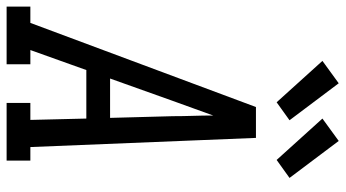

<svg xmlns="http://www.w3.org/2000/svg" viewBox="-272 -772 1019 566"><g transform="rotate(90 237.0 -489.5)"><path d="M-26 0V-70H22L270 -735H361L388 -70H428V0H258V-70H308L304 -235H161L102 -70H144V0ZM186 -305H302L297 -490Q297 -520 296 -549.5Q295 -579 295 -609Q284 -579 273.5 -549.5Q263 -520 252 -490ZM426 -796 304 -931 370 -979 479 -834ZM256 -796 134 -931 200 -979 309 -834Z"/></g></svg>

Font: Iosevka Gothic
Style: Italic
Weight: 400
Italic angle: -9°
Monospace: yes
Designer: Belleve Invis
Foundry: Belleve Invis
Version: Version 15.5.1; ttfautohint (v1.8.4)